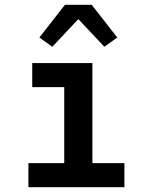

<svg xmlns="http://www.w3.org/2000/svg" viewBox="-20 -784 640 804"><path d="M99 0V-101H249V-419H115V-520H367V-101H501V0ZM199 -588 145 -627 252 -764H364L471 -627L417 -588L308 -704Z"/></svg>

Font: Iosevka Plex Etoile
Style: Bold
Weight: 700
Designer: Belleve Invis
Foundry: Belleve Invis
Version: Version 25.1.1; ttfautohint (v1.8.4)